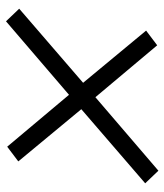

<svg xmlns="http://www.w3.org/2000/svg" viewBox="26 -660 548 640"><g transform="rotate(90 300.0 -340.0)"><path d="M51 -86 9 -130 256 -343 82 -553 131 -590 304 -384 549 -594 591 -550 344 -337 518 -127 469 -90 296 -296Z"/></g></svg>

Font: Iosevka Aile Light
Style: Italic
Weight: 300
Italic angle: -9°
Designer: Belleve Invis
Foundry: Belleve Invis
Version: Version 31.1.0; ttfautohint (v1.8.4)